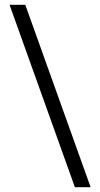

<svg xmlns="http://www.w3.org/2000/svg" viewBox="-20 -745 420 805"><path d="M294 40 20 -725H86L360 40Z"/></svg>

Font: Outfit Light
Style: Regular
Weight: 300
Designer: Rodrigo Fuenzalida
Foundry: fragTYPE
Version: Version 1.100; ttfautohint (v1.8.4.7-5d5b)